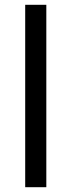

<svg xmlns="http://www.w3.org/2000/svg" viewBox="-20 -780 298 800"><path d="M173 0H85V-760H173Z"/></svg>

Font: Noto Sans Balinese
Style: Regular
Weight: 400
Designer: Aditya Bayu, David Williams
Foundry: David Williams
Version: Version 2.003